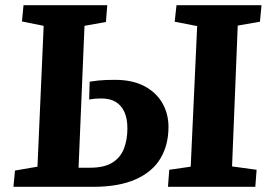

<svg xmlns="http://www.w3.org/2000/svg" viewBox="-20 -723 1040 743"><path d="M149 -623 65 -640 71 -703H395L390 -638L307 -623L284 -74H329Q383 -74 414.5 -93.5Q446 -113 459.5 -147.5Q473 -182 473 -226Q473 -264 461.5 -289.5Q450 -315 428 -328.5Q406 -342 372 -342Q358 -342 347.5 -341Q337 -340 325 -338L327 -407Q347 -410 361.5 -411.5Q376 -413 391 -413.5Q406 -414 426 -414Q492 -414 538 -390Q584 -366 608 -324.5Q632 -283 632 -232Q632 -162 601 -110Q570 -58 505 -29Q440 0 339 0H32L38 -63L125 -78ZM743 -622 656 -639 663 -703H992L986 -639L900 -624L878 -79L973 -66L968 0H630L635 -66L718 -78Z"/></svg>

Font: Literata 18pt
Style: Bold Italic
Weight: 700
Italic angle: -2°
Designer: Latin by Veronika Burian and Jose Scaglione. Greek by Irene Vlachou. Cyrillic by Vera Evstafieva
Foundry: TypeTogether
Version: Version 3.103;gftools[0.9.29]